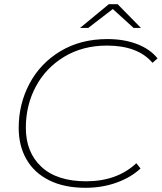

<svg xmlns="http://www.w3.org/2000/svg" viewBox="-20 -890 770 914"><path d="M69 -281Q69 -395 120.5 -492Q172 -589 268 -646.5Q364 -704 491 -704Q571 -704 633 -680Q695 -656 730 -612L706 -591Q636 -673 489 -673Q374 -673 286 -620Q198 -567 150.5 -478Q103 -389 103 -282Q103 -165 177 -96Q251 -27 390 -27Q537 -27 629 -113L649 -88Q603 -45 534.5 -20.5Q466 4 387 4Q286 4 214.5 -31.5Q143 -67 106 -131.5Q69 -196 69 -281ZM616 -757 517 -847 400 -757H361L498 -870H540L651 -757Z"/></svg>

Font: Montserrat Alternates ExLight
Style: Italic
Weight: 275
Italic angle: -11.3°
Designer: Julieta Ulanovsky
Foundry: Julieta Ulanovsky
Version: Version 7.200